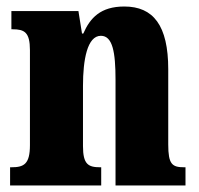

<svg xmlns="http://www.w3.org/2000/svg" viewBox="-20 -570 610 590"><path d="M11 0H291V-56H288C251 -56 235 -65 235 -121V-306C235 -386 248 -460 290 -460C326 -460 335 -410 335 -325V0H550V-56H546C509 -56 497 -65 497 -126V-357C497 -492 451 -550 362 -550C289 -550 257 -515 236 -467H232L221 -536H15V-480H19C55 -480 72 -471 72 -416V-124C72 -65 53 -56 15 -56H11Z"/></svg>

Font: Noto Serif Myanmar ExtraCondensed Black
Style: Regular
Weight: 900
Width: 2
Designer: Ben Mitchell and the Monotype Design Team
Foundry: Monotype Imaging Inc.
Version: Version 2.106